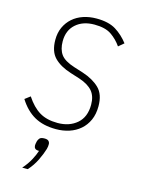

<svg xmlns="http://www.w3.org/2000/svg" viewBox="-113 -585 638 870"><g transform="rotate(15 205.5 -150.0)"><path d="M181 12Q121 12 79.5 -11.5Q38 -35 8 -83L33 -102Q62 -58 96 -37.5Q130 -17 181 -17Q236 -17 271.5 -47.5Q307 -78 307 -136Q307 -176 287 -199.5Q267 -223 225 -237L181 -251Q130 -267 102 -295.5Q74 -324 74 -379Q74 -412 86 -438Q98 -464 119 -482.5Q140 -501 168.5 -510.5Q197 -520 230 -520Q287 -520 321 -499Q355 -478 381 -444L356 -423Q336 -452 307.5 -471.5Q279 -491 228 -491Q174 -491 141 -461.5Q108 -432 108 -381Q108 -343 125 -319.5Q142 -296 189 -281L233 -267Q282 -251 311.5 -222.5Q341 -194 341 -138Q341 -101 328.5 -73Q316 -45 294 -26Q272 -7 243 2.5Q214 12 181 12ZM143 66Q157 66 162.5 72Q168 78 168 86Q168 91 167.5 96.5Q167 102 165 109Q158 133 143 164Q128 195 105 220H79Q101 195 114 170.5Q127 146 133 127Q119 127 114 121.5Q109 116 109 108Q109 105 109.5 100.5Q110 96 112 88Q114 80 120 73Q126 66 143 66Z"/></g></svg>

Font: IBM Plex Sans Cond ExtLt
Style: Italic
Weight: 200
Width: 3
Italic angle: -11°
Designer: Mike Abbink, Paul van der Laan, Pieter van Rosmalen
Foundry: Bold Monday
Version: Version 1.3